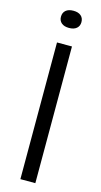

<svg xmlns="http://www.w3.org/2000/svg" viewBox="-140 -963 529 1004"><g transform="rotate(15 125.0 -461.0)"><path d="M84.5 0V-740H165.5V0ZM125 -829.5Q98.5 -829.5 84 -842Q69.5 -854.5 69.5 -875.5Q69.5 -897.5 84 -910Q98.5 -922.5 125 -922.5Q151.5 -922.5 166 -910Q180.5 -897.5 180.5 -875.5Q180.5 -854.5 166 -842Q151.5 -829.5 125 -829.5Z"/></g></svg>

Font: Encode Sans Condensed Thin
Style: Regular
Weight: 400
Version: Version 3.002